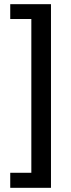

<svg xmlns="http://www.w3.org/2000/svg" viewBox="-20 -742 339 919"><path d="M29 157V85H130V-651H29V-722H224V157Z"/></svg>

Font: Mukta Medium
Style: Regular
Weight: 500
Designer: Girish Dalvi and Yashodeep Gholap
Foundry: Ek Type
Version: Version 2.538;PS 1.002;hotconv 16.6.51;makeotf.lib2.5.65220;